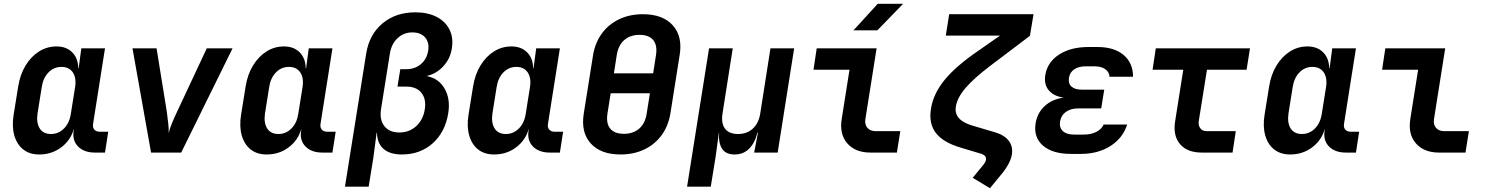

<svg xmlns="http://www.w3.org/2000/svg" viewBox="-20 -805 7840 1013"><path d="M187 10Q136 10 102.5 -16.5Q69 -43 55.5 -90.5Q42 -138 52 -200L76 -349Q86 -412 115 -459.5Q144 -507 186 -533.5Q228 -560 278 -560Q330 -560 361 -529Q392 -498 393 -445H395L409 -550H534L471 -151Q468 -132 478 -121Q488 -110 506 -110H551L534 0H481Q423 0 391.5 -32.5Q360 -65 369 -117L370 -126Q353 -65 303 -27.5Q253 10 187 10ZM249 -98Q289 -98 318 -127.5Q347 -157 354 -206L376 -344Q384 -393 364.5 -422.5Q345 -452 304 -452Q264 -452 235.5 -422.5Q207 -393 200 -344L178 -206Q171 -157 189.5 -127.5Q208 -98 249 -98Z M777 0 679 -550H806L860 -216Q864 -186 867.5 -155.5Q871 -125 870 -103Q875 -125 887.5 -155.5Q900 -186 914 -215L1071 -550H1207L936 0Z M1387 10Q1336 10 1302.5 -16.5Q1269 -43 1255.5 -90.5Q1242 -138 1252 -200L1276 -349Q1286 -412 1315 -459.5Q1344 -507 1386 -533.5Q1428 -560 1478 -560Q1530 -560 1561 -529Q1592 -498 1593 -445H1595L1609 -550H1734L1671 -151Q1668 -132 1678 -121Q1688 -110 1706 -110H1751L1734 0H1681Q1623 0 1591.5 -32.5Q1560 -65 1569 -117L1570 -126Q1553 -65 1503 -27.5Q1453 10 1387 10ZM1449 -98Q1489 -98 1518 -127.5Q1547 -157 1554 -206L1576 -344Q1584 -393 1564.5 -422.5Q1545 -452 1504 -452Q1464 -452 1435.5 -422.5Q1407 -393 1400 -344L1378 -206Q1371 -157 1389.5 -127.5Q1408 -98 1449 -98Z M1800 180 1912 -522Q1928 -623 1998 -681.5Q2068 -740 2172 -740Q2237 -740 2283.5 -716Q2330 -692 2351.5 -649Q2373 -606 2364 -550Q2356 -496 2319.5 -456Q2283 -416 2234 -405V-403Q2295 -391 2326 -337Q2357 -283 2345 -208Q2329 -108 2263 -49Q2197 10 2100 10Q2037 10 2003.5 -19.5Q1970 -49 1969 -104H1967L1950 26L1925 180ZM2087 -106Q2139 -106 2175.5 -139Q2212 -172 2221 -227Q2230 -282 2203.5 -315Q2177 -348 2125 -348H2077L2092 -440H2124Q2169 -440 2200.5 -466.5Q2232 -493 2239 -537Q2246 -581 2223 -607.5Q2200 -634 2155 -634Q2110 -634 2077.5 -603.5Q2045 -573 2037 -522L1990 -227Q1982 -172 2008.5 -139Q2035 -106 2087 -106Z M2587 10Q2536 10 2502.5 -16.5Q2469 -43 2455.5 -90.5Q2442 -138 2452 -200L2476 -349Q2486 -412 2515 -459.5Q2544 -507 2586 -533.5Q2628 -560 2678 -560Q2730 -560 2761 -529Q2792 -498 2793 -445H2795L2809 -550H2934L2871 -151Q2868 -132 2878 -121Q2888 -110 2906 -110H2951L2934 0H2881Q2823 0 2791.5 -32.5Q2760 -65 2769 -117L2770 -126Q2753 -65 2703 -27.5Q2653 10 2587 10ZM2649 -98Q2689 -98 2718 -127.5Q2747 -157 2754 -206L2776 -344Q2784 -393 2764.5 -422.5Q2745 -452 2704 -452Q2664 -452 2635.5 -422.5Q2607 -393 2600 -344L2578 -206Q2571 -157 2589.5 -127.5Q2608 -98 2649 -98Z M3254 10Q3149 10 3096.5 -48.5Q3044 -107 3060 -206L3109 -514Q3120 -580 3155.5 -628.5Q3191 -677 3246.5 -703.5Q3302 -730 3372 -730Q3477 -730 3529.5 -671.5Q3582 -613 3566 -515L3517 -206Q3506 -140 3470.5 -91.5Q3435 -43 3379.5 -16.5Q3324 10 3254 10ZM3219 -418H3426L3441 -514Q3449 -566 3426.5 -593.5Q3404 -621 3354 -621Q3305 -621 3273.5 -593.5Q3242 -566 3234 -514ZM3272 -99Q3321 -99 3352.5 -126.5Q3384 -154 3392 -206L3409 -313H3202L3185 -206Q3177 -154 3199.5 -126.5Q3222 -99 3272 -99Z M3605 180 3721 -550H3846L3792 -206Q3784 -155 3805 -126.5Q3826 -98 3874 -98Q3921 -98 3952 -126.5Q3983 -155 3991 -206L4045 -550H4170L4083 0H3959L3979 -105H3976Q3963 -51 3932.5 -20.5Q3902 10 3856 10Q3809 10 3789.5 -20.5Q3770 -51 3774 -105H3773L3755 26L3730 180Z M4573 0Q4492 0 4450 -49Q4408 -98 4421 -178L4462 -437H4272L4289 -550H4605L4546 -178Q4541 -149 4556 -131Q4571 -113 4600 -113H4730L4712 0ZM4483 -645 4611 -785H4745L4609 -645Z M5203 188 5112 133 5168 65Q5180 50 5182 38Q5185 16 5159 7L5049 -26Q4957 -53 4918 -103Q4879 -153 4892 -232Q4904 -310 4963.5 -383Q5023 -456 5140 -536L5256 -617H4970L4988 -730H5433L5414 -616L5205 -458Q5118 -392 5074 -340.5Q5030 -289 5023 -242Q5012 -172 5108 -143L5230 -107Q5280 -92 5302.5 -62Q5325 -32 5319 9Q5311 57 5264 114Z M5683 7H5630Q5533 7 5482.5 -37Q5432 -81 5444 -155Q5453 -210 5492.5 -246Q5532 -282 5592 -290Q5540 -297 5513.5 -328.5Q5487 -360 5495 -409Q5506 -477 5567.5 -517Q5629 -557 5723 -557H5770Q5858 -557 5908 -515Q5958 -473 5958 -400H5834Q5832 -426 5811 -440.5Q5790 -455 5755 -455H5707Q5671 -455 5647.5 -439Q5624 -423 5620 -394Q5615 -365 5633 -348.5Q5651 -332 5687 -332H5806L5790 -233H5668Q5629 -233 5603.5 -214.5Q5578 -196 5573 -164Q5568 -132 5587.5 -113.5Q5607 -95 5646 -95H5699Q5736 -95 5764 -109Q5792 -123 5803 -148H5927Q5904 -76 5838.5 -34.5Q5773 7 5683 7Z M6321 0Q6244 0 6206 -44.5Q6168 -89 6180 -165L6223 -437H6061L6078 -550H6575L6557 -437H6348L6305 -168Q6301 -144 6312.5 -128.5Q6324 -113 6347 -113H6500L6483 0Z M6787 10Q6736 10 6702.5 -16.5Q6669 -43 6655.5 -90.5Q6642 -138 6652 -200L6676 -349Q6686 -412 6715 -459.5Q6744 -507 6786 -533.5Q6828 -560 6878 -560Q6930 -560 6961 -529Q6992 -498 6993 -445H6995L7009 -550H7134L7071 -151Q7068 -132 7078 -121Q7088 -110 7106 -110H7151L7134 0H7081Q7023 0 6991.5 -32.5Q6960 -65 6969 -117L6970 -126Q6953 -65 6903 -27.5Q6853 10 6787 10ZM6849 -98Q6889 -98 6918 -127.5Q6947 -157 6954 -206L6976 -344Q6984 -393 6964.5 -422.5Q6945 -452 6904 -452Q6864 -452 6835.5 -422.5Q6807 -393 6800 -344L6778 -206Q6771 -157 6789.5 -127.5Q6808 -98 6849 -98Z M7573 0Q7492 0 7450 -49Q7408 -98 7421 -178L7462 -437H7272L7289 -550H7605L7546 -178Q7541 -149 7556 -131Q7571 -113 7600 -113H7730L7712 0Z"/></svg>

Font: JetBrains Mono NL
Style: Bold Italic
Weight: 700
Italic angle: -9°
Designer: Philipp Nurullin, Konstantin Bulenkov
Foundry: JetBrains
Version: Version 2.304; ttfautohint (v1.8.4.7-5d5b)